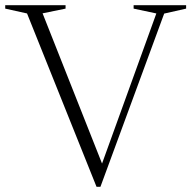

<svg xmlns="http://www.w3.org/2000/svg" viewBox="-30 -705 732 735"><path d="M73.5 -653.5 -10 -672V-685H221V-672L133 -654L369.5 -56.5H352.5L568.5 -653.5L481.5 -672V-685H682.5V-672L598.5 -653L354.5 10H339.5Z"/></svg>

Font: Newsreader 36pt Light
Style: Regular
Weight: 300
Designer: Hugues Gentile
Foundry: Production Type
Version: Version 1.003